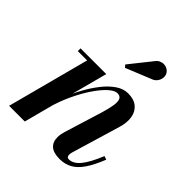

<svg xmlns="http://www.w3.org/2000/svg" viewBox="-195 -830 969 969"><g transform="rotate(45 290.0 -345.5)"><path d="M384 10Q341 10 320 -8.2Q299 -26.5 299 -61Q299 -72 301.2 -83.8Q303.5 -95.5 306 -103.5L370 -311Q381.5 -349.5 385.5 -376.8Q389.5 -404 382.8 -418Q376 -432 356 -432Q337 -432 310.2 -407.8Q283.5 -383.5 255.2 -341.5Q227 -299.5 202 -245.8Q177 -192 161 -133H147.5Q159 -175.5 177.2 -222.2Q195.5 -269 219.5 -312.8Q243.5 -356.5 271.8 -392Q300 -427.5 331.2 -448.5Q362.5 -469.5 395 -469.5Q437.5 -469.5 461.5 -449.2Q485.5 -429 491 -395Q496.5 -361 484 -319.5L406 -58.5Q405 -54.5 404 -49.2Q403 -44 403 -40Q403 -32 406.8 -27Q410.5 -22 419.5 -22Q449.5 -22 477 -55Q504.5 -88 534.5 -161L553.5 -154.5Q530 -95.5 505.5 -59.2Q481 -23 451.5 -6.5Q422 10 384 10ZM14.5 0 131 -440.5H64.5V-460H248L126.5 0ZM292.5 -549 281.5 -562 373.5 -677.5Q383 -691 395.5 -696.5Q408 -702 420.2 -701.2Q432.5 -700.5 442.5 -694.8Q452.5 -689 458 -680.5Q466.5 -667.5 465 -651.5Q463.5 -635.5 453.5 -622.2Q443.5 -609 426.5 -603.5Z"/></g></svg>

Font: Bodoni Moda 11pt SemiBold
Style: Italic
Weight: 600
Italic angle: -13°
Designer: Owen Earl
Foundry: indestructible type
Version: Version 2.004